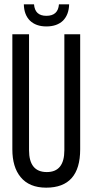

<svg xmlns="http://www.w3.org/2000/svg" viewBox="-20 -858 427 886"><path d="M299 -838Q298 -791 271 -763Q243 -736 194 -736Q146 -736 118 -763Q91 -790 90 -838H137Q141 -785 194 -785Q248 -785 252 -838ZM350 -169Q350 8 193 8Q115 8 75 -41Q37 -87 37 -169V-700H114V-165Q114 -64 196 -64Q277 -64 277 -165V-700H350Z"/></svg>

Font: Adderley Regular
Style: Regular
Weight: 400
Designer: gorohovskiy
Version: Version 1.003 November 13, 2017